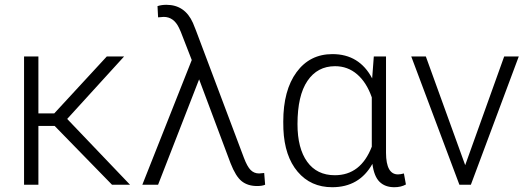

<svg xmlns="http://www.w3.org/2000/svg" viewBox="-20 -761 2177 791"><path d="M205.1 -242.2H138.2V0H79.1V-528.3H138.2V-293.9H203.6L419.9 -528.3H491.2L256.8 -271L515.6 0H441.4Z M665.5 -741.2Q741.7 -741.2 774.9 -666.5L787.6 -634.8L984.9 -110.8Q998.5 -74.7 1012.7 -60.5Q1026.9 -46.4 1047.4 -46.4L1068.4 -48.3L1072.3 0Q1060.5 5.4 1039.1 5.4Q1001 5.4 976.1 -14.2Q951.2 -33.7 929.7 -88.9L800.3 -434.1L631.3 0H566.4L770 -513.7L724.6 -630.4L717.3 -646.5Q695.8 -691.4 654.3 -691.4L631.3 -689.5L628.9 -735.8Q645 -741.2 665.5 -741.2Z M1570.3 -528.3V-130.9Q1570.8 -42.5 1619.6 -42.5Q1629.9 -42.5 1644 -46.4L1652.3 -1Q1632.3 10.3 1604.5 10.3Q1566.4 10.3 1543.7 -12Q1521 -34.2 1514.2 -85.9Q1460.4 10.3 1348.6 10.3Q1260.3 10.3 1206.3 -53.5Q1152.3 -117.2 1147.5 -229L1147 -259.8Q1147 -389.2 1201.7 -463.6Q1256.3 -538.1 1349.6 -538.1Q1460.4 -538.1 1513.2 -438L1520 -528.3ZM1205.6 -249.5Q1205.6 -149.9 1245.6 -94.5Q1285.6 -39.1 1359.4 -39.1Q1466.3 -39.1 1511.7 -156.7V-359.9Q1490.2 -421.4 1451.4 -454.8Q1412.6 -488.3 1360.4 -488.3Q1287.6 -488.3 1246.6 -427.7Q1205.6 -367.2 1205.6 -249.5Z M1896.5 -80.6 2057.1 -528.3H2117.2L1919.9 0H1872.6L1674.3 -528.3H1734.4Z"/></svg>

Font: Roboto-Light
Style: Regular
Weight: 300
Designer: Google
Version: Version 2.137; 2017